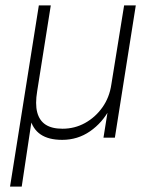

<svg xmlns="http://www.w3.org/2000/svg" viewBox="-20 -507 568 707"><path d="M17 180 123 -487H167L117 -172Q109 -124 117 -93.5Q125 -63 148 -48Q171 -33 210 -33Q255 -33 293 -54Q331 -75 357 -111.5Q383 -148 390 -196L437 -487H480L403 0H361L378 -106H384Q357 -55 311.5 -23.5Q266 8 209 8Q159 8 129.5 -12Q100 -32 90 -73H98L60 180Z"/></svg>

Font: Nunito Sans 10pt SemiCondensed ExtraLight
Style: Italic
Weight: 250
Width: 4
Italic angle: -9°
Designer: Vernon Adams
Foundry: Vernon Adams
Version: Version 3.101;gftools[0.9.27]